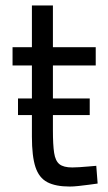

<svg xmlns="http://www.w3.org/2000/svg" viewBox="-20 -673 395 704"><path d="M46 -251V-312H309V-251ZM236 11Q184 11 153.5 -5Q123 -21 110 -60.5Q97 -100 97 -172V-433H26V-500H97V-653H174V-500H331V-433H174V-195Q174 -142 178.5 -112.5Q183 -83 198 -71Q213 -59 245 -59Q255 -59 271 -60Q287 -61 303.5 -62.5Q320 -64 333 -65L338 0Q324 2 305 4.5Q286 7 267.5 9Q249 11 236 11Z"/></svg>

Font: Cairo
Style: Regular
Weight: 400
Designer: Mohamed Gaber, Accademia di Belle Arti di Urbino
Foundry: Kief Type Foundry, Accademia di Belle Arti di Urbino
Version: Version 3.120